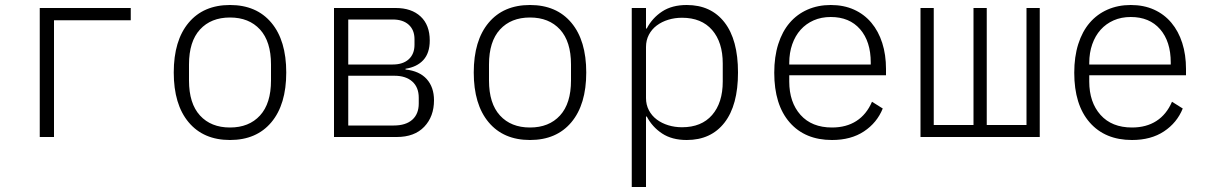

<svg xmlns="http://www.w3.org/2000/svg" viewBox="-20 -548 4840 768"><path d="M139 -516H503V-467H196V0H139Z M900 12Q794 12 734.5 -59Q675 -130 675 -258Q675 -386 734.5 -457Q794 -528 900 -528Q1006 -528 1065.5 -457Q1125 -386 1125 -258Q1125 -130 1065.5 -59Q1006 12 900 12ZM900 -38Q976 -38 1020 -86Q1064 -134 1064 -226V-290Q1064 -382 1020 -430Q976 -478 900 -478Q824 -478 780 -430Q736 -382 736 -290V-226Q736 -134 780 -86Q824 -38 900 -38Z M1316 -516H1563Q1626 -516 1662.5 -482Q1699 -448 1699 -386Q1699 -336 1673.5 -308Q1648 -280 1602 -273V-270Q1658 -264 1687 -231.5Q1716 -199 1716 -147Q1716 -82 1677 -41Q1638 0 1567 0H1316ZM1555 -46Q1603 -46 1629 -69Q1655 -92 1655 -134V-157Q1655 -199 1629 -222Q1603 -245 1558 -245H1373V-46ZM1551 -290Q1592 -290 1615 -311Q1638 -332 1638 -369V-391Q1638 -428 1615 -449Q1592 -470 1551 -470H1373V-290Z M2100 12Q1994 12 1934.5 -59Q1875 -130 1875 -258Q1875 -386 1934.5 -457Q1994 -528 2100 -528Q2206 -528 2265.5 -457Q2325 -386 2325 -258Q2325 -130 2265.5 -59Q2206 12 2100 12ZM2100 -38Q2176 -38 2220 -86Q2264 -134 2264 -226V-290Q2264 -382 2220 -430Q2176 -478 2100 -478Q2024 -478 1980 -430Q1936 -382 1936 -290V-226Q1936 -134 1980 -86Q2024 -38 2100 -38Z M2507 -516H2564V-434H2567Q2589 -476 2628.5 -502Q2668 -528 2727 -528Q2824 -528 2878 -458.5Q2932 -389 2932 -258Q2932 -127 2878 -57.5Q2824 12 2727 12Q2668 12 2628.5 -14Q2589 -40 2567 -82H2564V200H2507ZM2708 -39Q2786 -39 2828.5 -88Q2871 -137 2871 -222V-294Q2871 -379 2828.5 -428Q2786 -477 2708 -477Q2679 -477 2653 -469Q2627 -461 2607 -446Q2587 -431 2575.5 -409Q2564 -387 2564 -360V-156Q2564 -129 2575.5 -107Q2587 -85 2607 -70Q2627 -55 2653 -47Q2679 -39 2708 -39Z M3308 12Q3200 12 3138.5 -58.5Q3077 -129 3077 -257Q3077 -321 3093 -371.5Q3109 -422 3138.5 -456.5Q3168 -491 3210 -509.5Q3252 -528 3303 -528Q3355 -528 3396 -509.5Q3437 -491 3465.5 -457Q3494 -423 3509 -376Q3524 -329 3524 -272V-247H3137V-222Q3137 -139 3182 -88.5Q3227 -38 3308 -38Q3365 -38 3405.5 -64Q3446 -90 3468 -141L3511 -114Q3488 -57 3436 -22.5Q3384 12 3308 12ZM3303 -480Q3265 -480 3234.5 -466.5Q3204 -453 3182.5 -429Q3161 -405 3149 -371Q3137 -337 3137 -296V-290H3463V-298Q3463 -382 3420.5 -431Q3378 -480 3303 -480Z M3662 -516H3715V-48H3874V-516H3927V-48H4086V-516H4139V0H3662Z M4508 12Q4400 12 4338.5 -58.5Q4277 -129 4277 -257Q4277 -321 4293 -371.5Q4309 -422 4338.5 -456.5Q4368 -491 4410 -509.5Q4452 -528 4503 -528Q4555 -528 4596 -509.5Q4637 -491 4665.5 -457Q4694 -423 4709 -376Q4724 -329 4724 -272V-247H4337V-222Q4337 -139 4382 -88.5Q4427 -38 4508 -38Q4565 -38 4605.5 -64Q4646 -90 4668 -141L4711 -114Q4688 -57 4636 -22.5Q4584 12 4508 12ZM4503 -480Q4465 -480 4434.5 -466.5Q4404 -453 4382.5 -429Q4361 -405 4349 -371Q4337 -337 4337 -296V-290H4663V-298Q4663 -382 4620.5 -431Q4578 -480 4503 -480Z"/></svg>

Font: IBM Plex Mono Light
Style: Regular
Weight: 300
Monospace: yes
Designer: Mike Abbink, Paul van der Laan, Pieter van Rosmalen
Foundry: Bold Monday
Version: Version 2.3